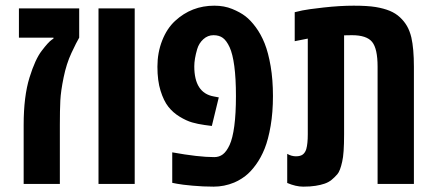

<svg xmlns="http://www.w3.org/2000/svg" viewBox="-20 -660 1555 689"><path d="M264.2 -629.9V-524.9Q254.4 -508.3 236.3 -469.7Q218.3 -431.2 208.3 -382.1Q198.2 -333 196.5 -299.3Q194.8 -265.6 194.8 -211.9V0H64.9V-211.9Q64.9 -314 85.9 -381.8Q106.4 -447.8 129.9 -478Q153.3 -508.8 166 -517.6L171.9 -521.5V-524.9H47.9V-629.9Z M463.4 0H333.5V-629.9H463.4Z M608.4 -585Q667.5 -639.6 749 -639.6Q784.7 -639.6 813.2 -627.9Q841.8 -616.2 860.6 -601.8Q879.4 -587.4 897.9 -562.3Q916.5 -537.1 929.7 -504.2Q942.9 -471.2 951.2 -422.6Q959.5 -374 959.5 -315.4Q959.5 -256.8 951.2 -208.3Q942.9 -159.7 929.7 -126.7Q916.5 -93.8 897.9 -68.4Q879.4 -43 860.6 -28.6Q841.8 -14.2 820.3 -4.9Q784.7 9.8 746.6 9.8Q708.5 9.8 670.9 6.3Q633.3 2.9 615.7 -0.5L598.1 -3.9V-113.3Q692.4 -96.2 749 -96.2Q766.6 -96.2 779.8 -106.2Q793 -116.2 804 -139.9Q814.9 -163.6 820.8 -207.8Q826.7 -252 826.7 -315.4Q826.7 -378.9 820.8 -422.9Q814.9 -466.8 804 -490.5Q793 -514.2 779.8 -523.9Q766.6 -533.7 746.1 -533.7Q725.6 -533.7 709.7 -519.3Q693.8 -504.9 687.5 -483.4Q677.2 -448.2 677.2 -421.9Q677.2 -326.7 746.6 -314L765.1 -310.5L740.2 -208L714.4 -211.4Q689.9 -214.8 669.4 -220.7Q648.9 -226.6 624.8 -241.2Q600.6 -255.9 584 -277.1Q567.4 -298.3 556.2 -334.2Q544.9 -370.1 544.9 -420.7Q544.9 -471.2 562 -514.6Q579.1 -558.1 608.4 -585Z M1010.7 -3.4V-107.9Q1025.9 -99.1 1042 -99.1Q1058.1 -99.1 1066.7 -105.7Q1075.2 -112.3 1079.1 -125Q1084.5 -144.5 1084.5 -177.7V-521.5L1037.6 -512.2V-616.2Q1047.4 -618.7 1065.2 -622.6Q1083 -626.5 1141.4 -633.1Q1199.7 -639.6 1249.3 -639.6Q1298.8 -639.6 1328.1 -634.8Q1357.4 -629.9 1378.7 -621.1Q1399.9 -612.3 1415.3 -597.9Q1430.7 -583.5 1440.4 -566.7Q1450.2 -549.8 1456.1 -525.9Q1465.3 -485.4 1465.3 -420.4V0H1335V-420.9Q1335 -485.4 1315.4 -509.5Q1295.9 -533.7 1242.7 -533.7Q1225.6 -533.7 1214.8 -533.2V-177.7Q1214.8 -107.9 1208 -80.1Q1200.7 -46.4 1190.7 -34.9Q1180.7 -23.4 1169.9 -14.6Q1159.2 -5.9 1145 -1Q1130.9 3.9 1112.3 6.8Q1093.8 9.8 1067.9 9.8Q1042 9.8 1010.7 -3.4Z"/></svg>

Font: Open Sans Hebrew Condensed
Style: Bold
Weight: 700
Width: 3
Foundry: Ascender Corporation, Yanek Iontef
Version: Version 2.001;PS 002.001;hotconv 1.0.70;makeotf.lib2.5.58329